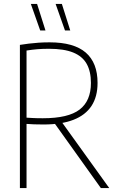

<svg xmlns="http://www.w3.org/2000/svg" viewBox="-20 -964 601 984"><path d="M82 0V-734Q104.5 -737.5 128.2 -740.5Q152 -743.5 178 -745.2Q204 -747 234 -747Q358.5 -747 419.2 -694.8Q480 -642.5 480 -539Q480 -468.5 449 -421.2Q418 -374 356.5 -350Q295 -326 203 -326Q174 -326 154 -326.8Q134 -327.5 116 -329V0ZM497 0 247.5 -349H289L540 0ZM200 -358Q330 -358 388 -402.5Q446 -447 446 -539Q446 -598 424.2 -636.8Q402.5 -675.5 355.2 -694.8Q308 -714 231 -714Q198 -714 171.2 -711.8Q144.5 -709.5 116 -705V-361Q133 -360 146.5 -359.2Q160 -358.5 172.8 -358.2Q185.5 -358 200 -358ZM313 -808 265 -944H297L340 -808ZM186 -808 138 -944H170L213 -808Z"/></svg>

Font: Encode Sans Condensed Thin
Style: Regular
Weight: 100
Width: 3
Designer: Multiple Designers
Foundry: Impallari Type
Version: Version 3.002